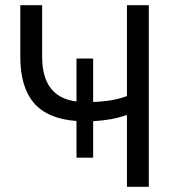

<svg xmlns="http://www.w3.org/2000/svg" viewBox="-20 -718 685 738"><path d="M468 0V-275H463Q416 -257 338 -252V-112H274V-253Q163 -261 110.5 -322Q58 -383 58 -500V-698H142V-500Q142 -344 274 -328V-493H338V-326Q418 -329 468 -349V-698H552V0Z"/></svg>

Font: Aneliza
Style: Regular
Weight: 400
Designer: Mike Abbink, Paul van der Laan, Pieter van Rosmalen
Foundry: Bold Monday
Version: Version 3.0